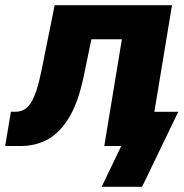

<svg xmlns="http://www.w3.org/2000/svg" viewBox="-55 -559 703 735"><path d="M-35.2 0 -13.2 -131.3H4.9Q22.9 -131.3 37.4 -139.4Q51.8 -147.5 63.5 -165.8Q75.2 -184.1 85 -214.1Q94.7 -244.1 103.5 -287.6L154.3 -539.1H603.5L514.2 0H344.2L411.6 -408.7H294.9L265.1 -265.1Q244.1 -166 209 -108.2Q173.8 -50.3 127.2 -25.1Q80.6 0 24.4 0ZM334 156.2 409.2 0H366.2L387.7 -130.9H627.4L488.8 156.2Z"/></svg>

Font: Inter 18pt ExtraBold
Style: Italic
Weight: 800
Italic angle: -9.3988°
Designer: Rasmus Andersson
Foundry: rsms
Version: Version 4.001;git-66647c0bb